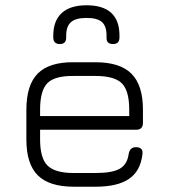

<svg xmlns="http://www.w3.org/2000/svg" viewBox="-20 -708 642 728"><path d="M308 -688Q433 -688 433 -573V-566Q433 -541 409 -541Q384 -541 384 -563V-573Q384 -609 366.5 -624.5Q349 -640 308 -640Q267 -640 249 -624Q231 -608 231 -573V-566Q231 -541 207 -541Q182 -541 182 -566V-573Q182 -629 214 -658.5Q246 -688 308 -688ZM260 0Q167 0 123.5 -43Q80 -86 80 -179V-292Q80 -386 123.5 -429.5Q167 -473 260 -472H342Q435 -472 478.5 -428.5Q522 -385 522 -292V-242Q522 -216 496 -216H132V-179Q132 -108 160.5 -80Q189 -52 260 -52H342Q406 -52 434.5 -68.5Q463 -85 468 -125Q473 -150 495 -150Q524 -150 520 -123Q513 -60 469.5 -30Q426 0 342 0ZM260 -420Q188 -421 160 -393Q132 -365 132 -292V-268H470V-292Q470 -364 442 -392Q414 -420 342 -420Z"/></svg>

Font: Jura
Style: Regular
Weight: 400
Designer: Daniel Johnson, Alexei Vanyashin
Foundry: Daniel Johnson
Version: Version 5.103